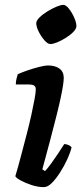

<svg xmlns="http://www.w3.org/2000/svg" viewBox="-20 -769 341 789"><path d="M160 0Q136 0 110 -8.5Q84 -17 65 -27.5Q46 -38 43 -45Q47 -57 54.5 -84.5Q62 -112 71.5 -148Q81 -184 91 -222.5Q101 -261 109 -297.5Q117 -334 122 -361.5Q127 -389 127 -402Q127 -414 119 -418Q111 -422 97 -422H45Q45 -434 48 -446Q51 -458 53 -464Q68 -471 92.5 -479.5Q117 -488 141 -494Q165 -500 177 -500Q207 -500 224.5 -487Q242 -474 242 -449Q242 -438 239 -418Q236 -398 229.5 -367.5Q223 -337 212.5 -295Q202 -253 187.5 -198Q173 -143 154 -73L165 -66Q175 -76 189.5 -96Q204 -116 219 -138.5Q234 -161 244 -177Q253 -177 262.5 -172.5Q272 -168 274 -163Q269 -142 256.5 -114.5Q244 -87 227 -60.5Q210 -34 193 -17Q176 0 160 0ZM187 -588Q176 -588 162.5 -603.5Q149 -619 139 -639Q129 -659 129 -674Q129 -684 142 -697Q155 -710 174.5 -722Q194 -734 212 -741.5Q230 -749 240 -749Q251 -749 263.5 -733Q276 -717 285 -696.5Q294 -676 294 -662Q294 -651 281.5 -638Q269 -625 250.5 -613.5Q232 -602 215 -595Q198 -588 187 -588Z"/></svg>

Font: Texturina Medium 12pt
Style: Bold Italic
Weight: 700
Italic angle: -11°
Version: Version 1.002